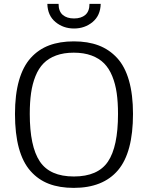

<svg xmlns="http://www.w3.org/2000/svg" viewBox="-20 -937 748 970"><path d="M55.7 0ZM219.2 -917.5H275.9Q275.9 -879.9 296.9 -861.8Q317.9 -843.8 354 -843.8Q390.1 -843.8 411.1 -861.8Q432.1 -879.9 432.1 -917.5H488.8Q487.3 -858.4 447.8 -825.7Q408.2 -793 354 -793Q299.8 -793 260.3 -825.7Q220.7 -858.4 219.2 -917.5ZM353 -728Q424.3 -728 478.3 -707.5Q532.2 -687 571.8 -644Q611.3 -601.1 631.6 -530Q651.9 -459 651.9 -361.8Q651.9 -166.5 576.2 -77.1Q500.5 12.2 352.5 12.2Q280.8 12.2 227.1 -8.3Q173.3 -28.8 134.3 -72.8Q95.2 -116.7 75.4 -189Q55.7 -261.2 55.7 -361.3Q55.7 -459 75.9 -530Q96.2 -601.1 135.3 -644.3Q174.3 -687.5 228.3 -707.8Q282.2 -728 353 -728ZM352.5 -670.9Q301.8 -670.9 263.4 -656.7Q225.1 -642.6 200 -616.9Q174.8 -591.3 159.2 -552.2Q143.6 -513.2 137 -467Q130.4 -420.9 130.4 -361.8Q130.4 -197.3 181.2 -121.3Q231.9 -45.4 353 -45.4Q474.6 -45.4 525.4 -120.6Q576.2 -195.8 576.2 -361.3Q576.2 -420.4 569.6 -466.8Q563 -513.2 547.1 -552.2Q531.2 -591.3 505.9 -616.9Q480.5 -642.6 442.1 -656.7Q403.8 -670.9 352.5 -670.9Z"/></svg>

Font: Pontano Sans
Style: Regular
Weight: 400
Foundry: vernon adams
Version: 1.0